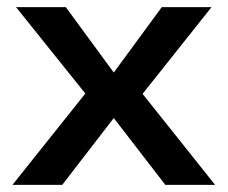

<svg xmlns="http://www.w3.org/2000/svg" viewBox="-20 -520 640 540"><path d="M585 0 381 -256 575 -500H435L300 -316L165 -500H25L220 -257L15 0H155L300 -188L445 0Z"/></svg>

Font: Gully Medium
Style: Regular
Weight: 500
Designer: jaikishan Patel
Foundry: MagicType
Version: Version 1.000;Glyphs 3.2 (3242)